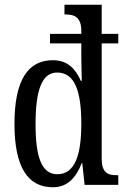

<svg xmlns="http://www.w3.org/2000/svg" viewBox="-20 -780 533 810"><path d="M203 10C264 10 300 -29 325 -92H327L337 0H479V-41H471C434 -41 409 -52 409 -111V-597H479V-637H409V-760H252V-719H258C293 -719 323 -708 323 -650V-637H191V-597H323V-542C323 -512 325 -445 325 -439H321C298 -491 264 -526 203 -526C98 -526 41 -442 41 -257C41 -74 98 10 203 10ZM222 -45C156 -45 130 -116 130 -256C130 -398 156 -474 221 -474C298 -474 323 -390 323 -257C323 -131 298 -45 222 -45Z"/></svg>

Font: Noto Serif Myanmar ExtCond
Style: Regular
Weight: 400
Width: 2
Designer: Ben Mitchell and the Monotype Design Team
Foundry: Monotype Imaging Inc.
Version: Version 2.106